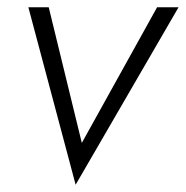

<svg xmlns="http://www.w3.org/2000/svg" viewBox="-20 -480 511 528"><path d="M58 -460 188 28 471 -460H412L205 -87L114 -460Z"/></svg>

Font: Jost* 300 Light Italic
Style: Italic
Weight: 300
Italic angle: -10°
Version: Version 3.200; ttfautohint (v0.97) -l 8 -r 50 -G 200 -x 14 -